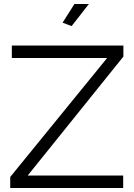

<svg xmlns="http://www.w3.org/2000/svg" viewBox="-20 -937 669 957"><path d="M337 -807 292 -824 351 -917H423ZM31 -55 514 -648H39V-710H595V-655L118 -62H594V0H31Z"/></svg>

Font: IngvarSans
Style: Regular
Weight: 400
Version: Version 1.000